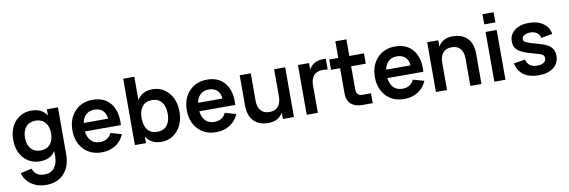

<svg xmlns="http://www.w3.org/2000/svg" viewBox="-64 -1265 6080 2052"><g transform="rotate(-10 2976.5 -238.5)"><path d="M284.7 -555.2Q399.4 -555.2 450.7 -472.2V-540H570.8V-28.3Q570.8 97.7 500.5 176.3Q430.2 254.9 305.2 254.9Q213.9 254.9 147.7 210.2Q81.5 165.5 56.6 84L179.2 56.6Q208.5 142.1 305.2 142.1Q375 142.1 412.8 95.7Q450.7 49.3 450.7 -29.8V-87.9Q399.4 -4.9 284.7 -4.9Q177.7 -4.9 108.9 -80.6Q40 -156.2 40 -279.8Q40 -404.3 108.9 -479.7Q177.7 -555.2 284.7 -555.2ZM309.6 -118.2Q377 -118.2 413.8 -161.6Q450.7 -205.1 450.7 -279.8Q450.7 -355.5 412.8 -398.7Q375 -441.9 309.6 -441.9Q243.2 -441.9 205.3 -397.9Q167.5 -354 167.5 -279.8Q167.5 -204.6 205.3 -161.4Q243.2 -118.2 309.6 -118.2Z M950.2 -96.2Q1039.6 -96.2 1075.7 -172.9L1194.8 -139.2Q1163.6 -65.4 1099.6 -25.1Q1035.6 15.1 950.2 15.1Q829.6 15.1 755.1 -64Q680.7 -143.1 680.7 -270Q680.7 -397.5 755.4 -476.3Q830.1 -555.2 949.2 -555.2Q1077.1 -555.2 1144.3 -469Q1211.4 -382.8 1200.7 -236.3H810.1Q818.4 -169.4 854.7 -132.8Q891.1 -96.2 950.2 -96.2ZM813 -327.6H1078.1Q1073.7 -384.8 1039.8 -416.5Q1005.9 -448.2 949.2 -448.2Q894.5 -448.2 859.4 -416.7Q824.2 -385.3 813 -327.6Z M1311 0V-720.2H1431.6V-467.3Q1484.4 -555.2 1597.7 -555.2Q1704.6 -555.2 1773.4 -475.6Q1842.3 -396 1842.3 -270Q1842.3 -145 1773.4 -64.9Q1704.6 15.1 1597.7 15.1Q1483.4 15.1 1431.6 -72.3V0ZM1572.8 -441.9Q1504.4 -441.9 1468 -396Q1431.6 -350.1 1431.6 -270Q1431.6 -190.4 1467 -144.3Q1502.4 -98.1 1572.8 -98.1Q1642.1 -98.1 1678.5 -144Q1714.8 -189.9 1714.8 -270Q1714.8 -348.6 1678.7 -395.3Q1642.6 -441.9 1572.8 -441.9Z M2191.4 -96.2Q2280.8 -96.2 2316.9 -172.9L2436 -139.2Q2404.8 -65.4 2340.8 -25.1Q2276.9 15.1 2191.4 15.1Q2070.8 15.1 1996.3 -64Q1921.9 -143.1 1921.9 -270Q1921.9 -397.5 1996.6 -476.3Q2071.3 -555.2 2190.4 -555.2Q2318.4 -555.2 2385.5 -469Q2452.6 -382.8 2441.9 -236.3H2051.3Q2059.6 -169.4 2095.9 -132.8Q2132.3 -96.2 2191.4 -96.2ZM2054.2 -327.6H2319.3Q2314.9 -384.8 2281 -416.5Q2247.1 -448.2 2190.4 -448.2Q2135.7 -448.2 2100.6 -416.7Q2065.4 -385.3 2054.2 -327.6Z M2663.6 -540V-243.2Q2663.6 -173.8 2696.3 -136Q2729 -98.1 2790 -98.1Q2851.1 -98.1 2884 -136Q2917 -173.8 2917 -243.2V-540H3037.1V0H2917V-70.3Q2870.1 15.1 2757.8 15.1Q2657.7 15.1 2600.6 -43Q2543.5 -101.1 2543.5 -217.3V-540Z M3480.5 -554.2V-438Q3462.4 -441.9 3423.3 -441.9Q3362.3 -441.9 3329.3 -404.3Q3296.4 -366.7 3296.4 -297.4V0H3175.8V-540H3296.4V-469.7Q3342.3 -555.2 3455.1 -555.2Q3463.9 -555.2 3480.5 -554.2Z M3515.1 -428.2V-540H3613.3V-720.2H3733.4V-540H3892.1V-428.2H3733.4V-176.8Q3733.4 -140.6 3750.2 -123.8Q3767.1 -106.9 3803.2 -106.9H3892.1V0H3778.3Q3700.2 0 3656.7 -40Q3613.3 -80.1 3613.3 -152.3V-428.2Z M4232.4 -96.2Q4321.8 -96.2 4357.9 -172.9L4477.1 -139.2Q4445.8 -65.4 4381.8 -25.1Q4317.9 15.1 4232.4 15.1Q4111.8 15.1 4037.4 -64Q3962.9 -143.1 3962.9 -270Q3962.9 -397.5 4037.6 -476.3Q4112.3 -555.2 4231.4 -555.2Q4359.4 -555.2 4426.5 -469Q4493.7 -382.8 4482.9 -236.3H4092.3Q4100.6 -169.4 4137 -132.8Q4173.3 -96.2 4232.4 -96.2ZM4095.2 -327.6H4360.4Q4356 -384.8 4322 -416.5Q4288.1 -448.2 4231.4 -448.2Q4176.8 -448.2 4141.6 -416.7Q4106.4 -385.3 4095.2 -327.6Z M4951.7 0V-297.4Q4951.7 -366.7 4919.2 -404.3Q4886.7 -441.9 4825.7 -441.9Q4764.6 -441.9 4731.7 -404.3Q4698.7 -366.7 4698.7 -297.4V0H4578.1V-540H4698.7V-469.7Q4744.6 -555.2 4857.4 -555.2Q4957.5 -555.2 5014.9 -496.8Q5072.3 -438.5 5072.3 -322.3V0Z M5332.5 -622.1H5211.9V-732.4H5332.5ZM5332.5 0H5211.9V-540H5332.5Z M5691.9 15.1Q5591.8 15.1 5529.5 -29.5Q5467.3 -74.2 5452.1 -156.7L5575.7 -175.8Q5596.2 -89.4 5694.8 -89.4Q5738.8 -89.4 5764.4 -106.4Q5790 -123.5 5790 -153.8Q5790 -172.9 5780.5 -184.1Q5771 -195.3 5744.1 -205.1Q5718.8 -213.9 5654.3 -231.4Q5556.2 -257.3 5512.9 -292.2Q5469.7 -327.1 5469.7 -390.1Q5469.7 -464.8 5528.3 -510Q5586.9 -555.2 5683.1 -555.2Q5776.4 -555.2 5837.6 -512Q5898.9 -468.8 5909.7 -395.5L5786.6 -373.5Q5781.7 -409.7 5752.9 -430.4Q5724.1 -451.2 5679.2 -451.2Q5640.1 -451.2 5615 -435.5Q5589.8 -419.9 5589.8 -395.5Q5589.8 -375.5 5606.4 -364.3Q5623 -353 5659.7 -341.3Q5704.6 -327.6 5757.8 -313Q5842.3 -290 5877.9 -254.6Q5913.6 -219.2 5913.6 -159.7Q5913.6 -78.1 5854.2 -31.5Q5794.9 15.1 5691.9 15.1Z"/></g></svg>

Font: Vela Sans Bd
Style: Bold
Weight: 700
Designer: Principal design: Mikhail Sharanda - project Manrope.
Design modification: Ravid Balaliev
Foundry: Mikhail Sharanda
Version: Version 1.001